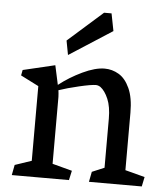

<svg xmlns="http://www.w3.org/2000/svg" viewBox="-51 -753 689 799"><g transform="rotate(5 293.0 -353.5)"><path d="M30.3 -416.5 34.7 -439.5 168.5 -471.2 186 -390.6Q229.5 -424.8 282.5 -450Q335.4 -475.1 374.5 -475.1Q406.2 -475.1 433.8 -458.7Q461.4 -442.4 479.2 -403.6Q497.1 -364.7 497.1 -301.8V-61.5L579.1 -40L570.8 0H350.1L358.4 -42.5L409.7 -64V-268.6Q409.7 -318.8 396 -351.1Q382.3 -383.3 363.3 -397.5Q353.5 -403.8 344.2 -403.8Q324.7 -403.8 274.7 -392.1Q224.6 -380.4 190.4 -368.7Q190.9 -365.7 191.9 -356.2Q192.9 -346.7 192.9 -340.8V-61.5L275.4 -39.6L266.6 0H27.8L36.1 -43L105.5 -66.4V-378.4ZM351.6 -706.5H382.8L397 -633.8L217.3 -518.1L206.1 -577.6Z"/></g></svg>

Font: Vesper Libre
Style: Regular
Weight: 400
Designer: Robert Keller & Kimya Gandhi
Foundry: Mota Italic
Version: Version 1.058